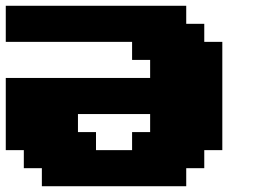

<svg xmlns="http://www.w3.org/2000/svg" viewBox="-20 -645 915 665"><path d="M125 0H625V-62.5H687.5V-125H750V-500H687.5V-562.5H625V-625H0V-500H437.5V-437.5H500V-375H0V-125H62.5V-62.5H125ZM437.5 -125H312.5V-187.5H250V-250H500V-187.5H437.5Z"/></svg>

Font: Faithful 32x
Style: Bold
Weight: 400
Foundry: Faithful Resource Pack
Version: Version 1.0; January 27, 2023